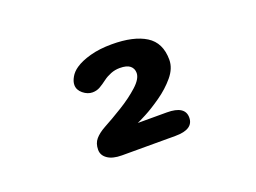

<svg xmlns="http://www.w3.org/2000/svg" viewBox="-60 -744 740 556"><g transform="rotate(-20 309.5 -466.0)"><path d="M459 -523.5Q459 -497 438.2 -472.2Q417.5 -447.5 389.2 -427.8Q361 -408 338 -396Q315 -384 310.5 -382.5H400Q456 -382.5 456 -346.5Q456 -310 400 -310H235.5Q207 -310 191.5 -320.8Q176 -331.5 176 -348.5Q176 -368.5 186.8 -381Q197.5 -393.5 217.5 -404.5Q244.5 -419 277 -439Q309.5 -459 333.2 -480.5Q357 -502 357 -520Q357 -533.5 347.2 -541.8Q337.5 -550 315.5 -550Q301 -550 287.8 -544.8Q274.5 -539.5 264.5 -532Q252 -522.5 241.5 -516.5Q231 -510.5 218 -510.5Q203 -510.5 189.2 -521.8Q175.5 -533 175.5 -548.5Q175.5 -559.5 182.8 -572.2Q190 -585 204 -594.5Q221.5 -606.5 250.5 -614.5Q279.5 -622.5 317.5 -622.5Q384.5 -622.5 421.8 -599.2Q459 -576 459 -523.5Z"/></g></svg>

Font: Sono ExtraLight Monospace ExtraBold
Style: Regular
Weight: 800
Version: Version 2.112